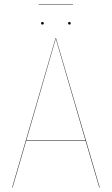

<svg xmlns="http://www.w3.org/2000/svg" viewBox="-20 -854 509 874"><path d="M312 -834V-832H155.8V-834ZM172.9 -753.9Q179.2 -753.9 179.2 -748Q179.2 -742.2 172.9 -742.2Q167 -742.2 167 -748Q167 -753.9 172.9 -753.9ZM295.9 -742.2Q290 -742.2 290 -748Q290 -753.9 295.9 -753.9Q301.8 -753.9 301.8 -748Q301.8 -742.2 295.9 -742.2ZM432.1 0 369.6 -212.9H99.1L37.1 0H35.2L232.9 -680.2H234.9L434.1 0ZM99.6 -214.8H369.1L233.9 -678.2Z"/></svg>

Font: Fira Sans Compressed Two
Style: Regular
Weight: 100
Width: 1
Designer: Carrois Corporate & Edenspiekermann AG
Foundry: Carrois Corporate GbR & Edenspiekermann AG
Version: Version 4.203;PS 004.203;hotconv 1.0.88;makeotf.lib2.5.64775